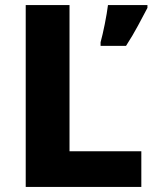

<svg xmlns="http://www.w3.org/2000/svg" viewBox="-20 -734 610 754"><path d="M81 0V-714H253V-140H535V0ZM559 -703Q541 -669 521.5 -632.5Q502 -596 475 -554H375V-568Q383 -597 391.5 -639.5Q400 -682 404 -714H559Z"/></svg>

Font: Noto Sans Meetei Mayek ExtraBold
Style: Regular
Weight: 800
Designer: Monotype Design Team and Neelakash Kshetrimayum
Foundry: Monotype Imaging Inc.
Version: Version 2.002; ttfautohint (v1.8.4.7-5d5b)